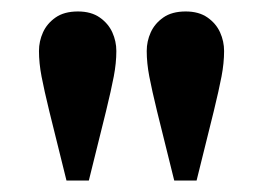

<svg xmlns="http://www.w3.org/2000/svg" viewBox="-20 -770 459 335"><path d="M96 -455 66 -576Q57 -613 52.5 -636.5Q48 -660 48 -681Q48 -698 55 -713.5Q62 -729 77 -739.5Q92 -750 116 -750Q139 -750 154 -739.5Q169 -729 176 -713.5Q183 -698 183 -681Q183 -660 178.5 -636.5Q174 -613 165 -576L135 -455ZM284 -455 254 -576Q245 -613 240.5 -636.5Q236 -660 236 -681Q236 -698 243 -713.5Q250 -729 265 -739.5Q280 -750 304 -750Q327 -750 342 -739.5Q357 -729 364 -713.5Q371 -698 371 -681Q371 -660 366.5 -636.5Q362 -613 353 -576L323 -455Z"/></svg>

Font: Instrument Sans SemiCondensed SemiBold
Style: Regular
Weight: 600
Width: 4
Designer: Rodrigo Fuenzalida
Foundry: fragTYPE
Version: Version 1.000;gftools[0.9.28]